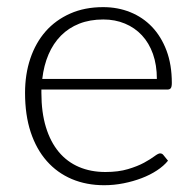

<svg xmlns="http://www.w3.org/2000/svg" viewBox="-20 -526 562 552"><path d="M431 -299Q431 -339 419.8 -370.8Q408.5 -402.5 388 -424.5Q367.5 -446.5 339.2 -458.2Q311 -470 277 -470Q238.5 -470 208 -458Q177.5 -446 155.2 -423.5Q133 -401 119.5 -369.5Q106 -338 101.5 -299ZM99 -268.5V-259Q99 -203 112 -160.5Q125 -118 149 -89.2Q173 -60.5 207 -46Q241 -31.5 283 -31.5Q320.5 -31.5 348 -39.8Q375.5 -48 394.2 -58.2Q413 -68.5 424 -76.8Q435 -85 440 -85Q446.5 -85 450 -80L463 -64Q451 -49 431.2 -36Q411.5 -23 387.2 -13.8Q363 -4.5 335.2 1Q307.5 6.5 279.5 6.5Q228.5 6.5 186.5 -11.2Q144.5 -29 114.5 -63Q84.5 -97 68.2 -146.2Q52 -195.5 52 -259Q52 -312.5 67.2 -357.8Q82.5 -403 111.2 -435.8Q140 -468.5 181.8 -487Q223.5 -505.5 276.5 -505.5Q318.5 -505.5 354.5 -491Q390.5 -476.5 417 -448.8Q443.5 -421 458.8 -380.5Q474 -340 474 -287.5Q474 -276.5 471 -272.5Q468 -268.5 461 -268.5Z"/></svg>

Font: LatoLatin Light
Style: Regular
Weight: 300
Designer: Lukasz Dziedzic with Adam Twardoch and Botio Nikoltchev
Foundry: tyPoland Lukasz Dziedzic
Version: Version 2.015; 2015-08-06; http://www.latofonts.com/